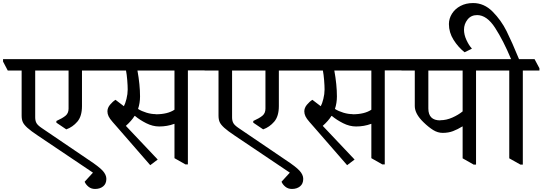

<svg xmlns="http://www.w3.org/2000/svg" viewBox="-51 -1038 3560 1260"><path d="M647 136Q647 168 626 185Q605 202 573 202Q548 202 530.5 188Q513 174 505 156V154L559 95L199 -147Q151 -179 128.5 -199.5Q106 -220 98.5 -237Q91 -254 91 -279V-575H0L-31 -634V-650H556L588 -590V-575H487V-342Q487 -275 456.5 -239.5Q426 -204 384 -189L319 -233V-244Q359 -262 379 -278.5Q399 -295 399 -325V-575H180V-268Q180 -245 188.5 -230Q197 -215 224 -197L529 10Q599 56 623 82.5Q647 109 647 136Z M1292 -591V-576H1182V41H1166L1094 0V-225H1092Q1046 -208 994 -208Q951 -208 908.5 -229.5Q866 -251 835 -277H832Q812 -245 775 -212L984 9L935 46L714 -208Q708 -215 688.5 -237Q669 -259 661.5 -275Q654 -291 654 -307Q654 -330 671 -350.5Q688 -371 707 -383L762 -341Q771 -357 779 -389Q787 -421 787 -451Q787 -475 784 -512Q781 -549 776 -575H588L557 -634V-650H1260ZM971 -288Q1049 -288 1094 -318V-575H851Q868 -482 868 -405Q868 -362 855 -323Q879 -308 910.5 -298.5Q942 -289 971 -289Z M1939 136Q1939 168 1918 185Q1897 202 1865 202Q1840 202 1822.5 188Q1805 174 1797 156V154L1851 95L1491 -147Q1443 -179 1420.5 -199.5Q1398 -220 1390.5 -237Q1383 -254 1383 -279V-575H1292L1261 -634V-650H1848L1880 -590V-575H1779V-342Q1779 -275 1748.5 -239.5Q1718 -204 1676 -189L1611 -233V-244Q1651 -262 1671 -278.5Q1691 -295 1691 -325V-575H1472V-268Q1472 -245 1480.5 -230Q1489 -215 1516 -197L1821 10Q1891 56 1915 82.5Q1939 109 1939 136Z M2584 -591V-576H2474V41H2458L2386 0V-225H2384Q2338 -208 2286 -208Q2243 -208 2200.5 -229.5Q2158 -251 2127 -277H2124Q2104 -245 2067 -212L2276 9L2227 46L2006 -208Q2000 -215 1980.5 -237Q1961 -259 1953.5 -275Q1946 -291 1946 -307Q1946 -330 1963 -350.5Q1980 -371 1999 -383L2054 -341Q2063 -357 2071 -389Q2079 -421 2079 -451Q2079 -475 2076 -512Q2073 -549 2068 -575H1880L1849 -634V-650H2552ZM2263 -288Q2341 -288 2386 -318V-575H2143Q2160 -482 2160 -405Q2160 -362 2147 -323Q2171 -308 2202.5 -298.5Q2234 -289 2263 -289Z M3182 -590V-575H3073V42H3057L2985 1V-208H2983Q2952 -189 2922 -177.5Q2892 -166 2854 -166Q2822 -166 2792 -184.5Q2762 -203 2728 -236Q2671 -291 2671 -342V-575H2584L2553 -634V-650H3151ZM2839 -249Q2878 -249 2917.5 -266.5Q2957 -284 2985 -307V-575H2760V-326Q2760 -248 2838 -248Z M3489 -590V-575H3380V42H3364L3291 1V-575H3182L3151 -634V-650H3303Q3252 -772 3198 -855.5Q3144 -939 3080 -939Q3040 -939 3017 -909.5Q2994 -880 2994 -843Q2994 -810 3010 -775.5Q3026 -741 3045 -720V-718L2998 -695Q2956 -728 2925.5 -776.5Q2895 -825 2895 -880Q2895 -916 2915 -948Q2935 -980 2971 -999Q3007 -1018 3054 -1018Q3126 -1018 3182 -961.5Q3238 -905 3273.5 -833.5Q3309 -762 3355 -650H3457Z"/></svg>

Font: Martel DemiBold
Style: Regular
Weight: 600
Designer: Dan Reynolds
Foundry: Dan Reynolds
Version: Version 1.001; ttfautohint (v1.1) -l 5 -r 5 -G 72 -x 0 -D la